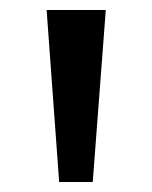

<svg xmlns="http://www.w3.org/2000/svg" viewBox="-20 -678 303 383"><path d="M98 -315 73 -658H191L165 -315Z"/></svg>

Font: Ysabeau Office
Style: Bold
Weight: 700
Designer: Christian Thalmann (Catharsis Fonts)
Version: Version 2.001;gftools[0.9.30]; featfreeze: tnum,lnum,ss02